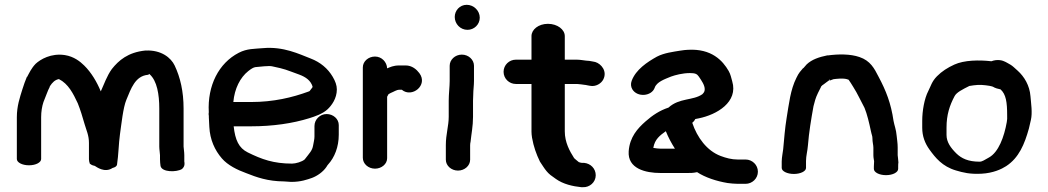

<svg xmlns="http://www.w3.org/2000/svg" viewBox="-20 -717 4357 798"><path d="M353.3 -36.7C363.2 -29.1 368.2 -29.1 374 -27.5C380.4 -23.7 414.9 3.2 447.7 -18.8C459.5 -21.9 464.5 -26.1 466.3 -32.1C472.6 -72.4 473.3 -121.7 478.6 -158.8C484.8 -202 491.6 -269.6 505.1 -301.9C524.5 -348.2 541.3 -401.1 594.8 -406.1C597.3 -407.6 597.4 -406.3 601.5 -409.8L602.1 -408.2C632.7 -380.9 642 -324.7 642 -266V-108C642 -95.4 645 -79 645 -72V-55C645 -45.2 646.1 -35 647.2 -27.3C652.5 -0.5 714 -0.7 736.3 -14.5C749.5 -25.9 747.3 -38.8 746 -45.8V-72C746 -86.7 743 -101.7 743 -108V-266C743 -336.9 729.4 -395.3 706 -444.6C690.7 -477 650 -510.3 585 -506.9L584 -507C511.2 -499.5 473 -465.5 444.8 -430C423.7 -400.8 412.4 -366.2 398.9 -337.2C382.8 -375.9 360.2 -415 329.8 -444.9C313 -461.5 287 -482.1 250 -488C192 -497.1 147.5 -469.8 128.3 -452C110.1 -433.2 101.8 -414 92.4 -396.8L91.9 -398C84 -379.6 79.4 -365.3 73.1 -346C62.5 -312 50 -276.1 50 -230V-56C50 -41.9 72.1 -30 100.5 -30C128.9 -30 151 -41.9 151 -56V-230C151 -253.1 154.7 -275.1 160.6 -292.8C170.7 -316.5 178 -340.2 186.6 -355.6L187.1 -358.4C198.3 -375.2 208.4 -385.1 224.8 -388.3C264 -368.8 284.2 -328.3 303.2 -287.8C314.4 -259.8 322.9 -231.6 331.4 -201.8C339 -175.3 349.7 -154.9 349.7 -123V-55C349.7 -49.8 351.2 -42.8 353.3 -36.7Z M1011.7 -421.4C1023.3 -430.6 1033.9 -437.4 1042 -438.1C1059.6 -439.7 1097.4 -444.3 1110.4 -441.5C1169.2 -429 1163.9 -428.6 1223.5 -407.1C1252.2 -396.4 1271 -382 1279 -357.9C1278.8 -353.4 1279.2 -354.3 1274.8 -349C1264.9 -337.1 1270.4 -339.6 1260.7 -335.9C1195.5 -312.1 1117.7 -293 1023.4 -293L949.8 -293C954.8 -348.8 978.3 -394.8 1011.7 -421.4ZM1287 -193V-149C1287 -137.9 1283.3 -124.3 1281.4 -112.6C1277.7 -90.7 1266.8 -81.2 1246.3 -54.4C1235.5 -44.7 1209.1 -37 1193.8 -37C1116.4 -37 1067.6 -55 1009.8 -83.5C972.3 -102 957.5 -135.3 951.2 -192H1023.4C1114.4 -192 1197 -204.3 1265.6 -225.7C1288.4 -232.8 1320.6 -243.7 1340.7 -262.1C1358.1 -278.1 1380 -307.5 1380 -345.4C1380 -362.7 1373.5 -379.8 1363 -397.6C1342.5 -432.4 1311.7 -458.3 1271 -473.9C1223.4 -492.2 1158.4 -524.7 1073 -516.9C1037 -513.6 1007.2 -515.6 972.3 -497.6C889.1 -454.7 841.6 -361.3 847.8 -250.5C847.5 -248.4 847 -245.6 847 -243C847 -240 847.2 -238.1 848 -234.9V-229.3C848.7 -214.2 849.4 -202 850 -189.6C852.7 -136.3 872.7 -92.7 902.2 -58.6C926.8 -30.1 966.1 -10.9 1003.3 2.6C1046 19.6 1093.3 36.7 1160.2 37C1169.4 37.5 1181.5 38.4 1189.9 39H1191.2C1231.3 39 1257 29.1 1276.8 22.4C1298.6 14.2 1322.7 -2.5 1336.6 -23.1C1339.9 -28.7 1341.6 -31.1 1343.3 -32.9C1370.7 -62.7 1388 -106.5 1388 -157.1V-197.3C1388 -222.9 1364.7 -243 1337.5 -243C1310.3 -243 1287 -221 1287 -193Z M1589 -432.9C1588 -459.3 1566.5 -482 1538.5 -482C1511.3 -482 1488 -462.2 1488 -436.8V-61.2C1488 -35.8 1511.3 -16 1538.5 -16C1565.7 -16 1589 -35.1 1589 -59.4V-314.9C1589.4 -316.3 1592.1 -321.4 1594.8 -325.6C1597.1 -327.1 1602 -329.7 1603.7 -330.5C1617.7 -335.9 1627.8 -344 1640 -344H1650C1691.9 -308.6 1760.5 -362.9 1723 -413C1711.6 -428.1 1692.9 -445 1666 -445H1640C1613.8 -445 1601.6 -437.7 1589 -432.9Z M1845 -298.8V-231.8C1845 -193.2 1833 -159.3 1833 -114V-53.3C1833 -27.9 1856.3 -8 1883.5 -8C1910.7 -8 1934 -27.9 1934 -53.3V-113.1C1934 -118 1934.7 -123.2 1935.8 -128C1939 -159.9 1946 -192.2 1946 -231.8V-298.8C1946 -306.9 1946.4 -315.9 1947 -325.3V-326C1947 -341.5 1950 -362.5 1950 -380.4V-443.8C1950 -468.3 1928 -490 1899.5 -490C1871 -490 1849 -468.3 1849 -443.8V-380.4C1849 -358 1845 -325.4 1845 -298.8ZM1870 -646.5C1870 -618.1 1892.7 -593 1923 -593C1950.6 -593 1974 -615.1 1974 -643.5C1974 -672.9 1948.7 -697 1920 -697C1890.2 -697 1870 -672.7 1870 -646.5Z M2456 11.5C2456 -16.9 2434.2 -37.4 2408.2 -40H2399C2397.2 -40 2389.4 -41.5 2385.7 -43.2C2377.4 -50.4 2368 -57.3 2366.3 -59.7C2347.7 -88.9 2327.4 -125.3 2327.4 -171V-368H2378C2384.9 -368 2403.6 -365.1 2412.4 -364H2413.8C2413.8 -364 2417.9 -363.3 2420.7 -362.5L2432.3 -360.4C2456.4 -355.6 2478.8 -370 2487.3 -386.5C2505 -420.6 2479.1 -451.8 2454.1 -459.3L2443.1 -461.5C2433.1 -463.5 2424.3 -465 2416 -465C2412 -465 2392.4 -469 2378 -469H2327.4V-567C2327.4 -594.1 2297 -618 2257.4 -618C2217.9 -618 2189 -594.1 2189 -567V-469H2124C2096.4 -469 2073 -446.9 2073 -418.5C2073 -390.1 2096.4 -368 2124 -368H2189V-169.8C2189 -162.4 2189.8 -154.6 2191.2 -145C2198 -107.1 2208.7 -76.9 2224.1 -45.3L2238.5 -23.5C2246.3 -11.8 2255.4 0.5 2267.7 10.3L2290.4 26.7C2320.7 48.5 2361.1 57.5 2395.8 61H2403C2430 62.4 2456 40.9 2456 11.5Z M2725 2H2838.1C2850.5 2 2860.3 2.2 2877.3 -1.5C2911.5 20.8 2957.9 36 3004.2 43.7L3024.4 45.9C3032.1 46.7 3039 47 3046 47H3079C3106.1 47 3130 25 3130 -3.5C3130 -32 3106.1 -54 3079 -54H3046C3020.5 -54 2997.6 -60.4 2975.3 -68.7C2918.2 -90.1 2877.5 -145.7 2857.2 -206.6C2860.7 -209.5 2865.6 -214 2869.8 -222.3C2871.3 -222.7 2876.4 -223.5 2884.1 -225.1C2959 -240.2 3049.2 -292.5 3023.2 -379.4C3019.4 -392.2 3016.8 -407.7 3008.5 -422C2983.8 -464.9 2937.6 -515.7 2839 -510C2830.9 -509.5 2819.9 -508.8 2806.4 -506.4C2778.8 -501.7 2740.6 -497.4 2710.2 -481.5C2670.5 -459.4 2622.6 -427.9 2605.3 -380.9C2600.8 -368.9 2602 -356.1 2608.1 -345.9C2628.8 -311.5 2687.8 -316.5 2700.9 -351.9C2708.8 -376.7 2743 -388 2769.1 -398.8C2785.8 -404.9 2817.3 -413.3 2847.3 -413.3C2869.6 -413.3 2877.2 -409.6 2884.5 -398.7C2896.1 -381.6 2909 -363.3 2909 -346.2C2909 -334.9 2904.5 -331.5 2899 -325.3C2860.3 -298.3 2803.6 -311 2758.4 -269.8C2721.6 -257.6 2692.4 -238.2 2663.3 -212.6C2629.9 -183.2 2597.4 -147.4 2593 -88.6C2587.7 -15.7 2663.5 2 2725 2ZM2747.3 -171.7C2757.7 -145.8 2770.9 -121.3 2785.2 -99H2727.4C2715.4 -99 2708.3 -100.5 2695.3 -102.3C2701.3 -138.5 2723 -154.2 2747.3 -171.7Z M3714 -42C3713.7 -54.6 3711 -66.8 3711 -72V-104C3711 -122.2 3708.1 -137.8 3706.9 -151.4C3704.7 -178.9 3697.1 -195.7 3693.7 -214.8C3683.2 -287.7 3662.7 -339.7 3631.6 -398C3613.6 -433.3 3597.4 -464.5 3552.3 -479.9C3513.9 -493.2 3464.5 -492.5 3420.9 -486.7L3418.9 -487C3383.6 -479.8 3354.3 -469.7 3332.9 -449.6L3318.6 -433.3L3318 -434C3308.3 -422.4 3300 -414.8 3290.1 -393.5C3264.9 -343.5 3259.2 -285.3 3249.3 -225.9C3242.5 -184.8 3239 -138.5 3235.1 -96.9C3234.2 -87.3 3229 -62.3 3229 -46V-19C3229 -5 3252.3 6 3279.5 6C3306.7 6 3330 -5 3330 -19V-47.7C3330 -69.2 3336.3 -90.2 3337.9 -112.1C3342.2 -166.7 3351.2 -221.1 3361.1 -275.6L3368.2 -301.9C3372.5 -317.8 3386.6 -344.8 3392.1 -355.3L3392.3 -356.9C3395.6 -361.2 3399.2 -364 3404 -366.9C3409.1 -371.4 3418.1 -377 3426.2 -383.4L3427.9 -388.9L3428.5 -382.1L3444 -387.8C3447.5 -388.4 3459.5 -389.8 3470.4 -390.3C3490.5 -390.8 3496.7 -389.4 3507.1 -385.5C3513.5 -377.2 3518.8 -367.3 3526.7 -355.1C3544.3 -327.7 3556.1 -300.1 3573.2 -268.6C3583.8 -243.1 3592.6 -206 3599.5 -173.1C3602.8 -156.5 3606 -152.2 3606 -143C3606 -125.4 3610 -115 3610 -103V-72C3610 -60.2 3612.7 -51.6 3613 -47C3612.3 -40.4 3612 -33.2 3612 -25V-15C3612 -0.9 3634.1 11 3662.5 11C3690.9 11 3713 -0.9 3713 -15V-25C3713 -33.6 3713.3 -37.7 3714 -42Z M3946.5 -448.6C3918.5 -435.8 3894.8 -420.8 3874.3 -400.1C3852.5 -378.1 3848.4 -358.3 3838.4 -339.1C3821.8 -307.3 3813 -256.5 3813 -214.6V-185.8C3813 -150.9 3824.2 -121.6 3843.1 -95.4C3867.7 -61.4 3896.5 -25.1 3953.3 -8.5C3983.5 0.4 4010.5 7.4 4059 5C4108.1 2.5 4143.1 -14.3 4161.7 -26.4C4215 -61 4238.4 -118.3 4256.4 -183L4264.6 -218.3C4271.7 -248.5 4265.2 -287.9 4262.9 -316.9C4259.5 -361.8 4237.1 -398.5 4209.7 -423.2L4192.7 -438.5C4185 -445.5 4175.9 -450.7 4166.3 -455.8C4158.3 -460 4143.6 -470 4118.1 -466.9C4112.1 -466.1 4106.7 -464.8 4100.5 -462.4C4050 -468.3 3987.2 -467.3 3946.5 -448.6ZM4166 -237V-236.2C4166.6 -227.2 4166.1 -218.8 4164.4 -209.5C4153.6 -148.1 4130.2 -84.2 4090.3 -62.4C4072.6 -52.8 4062.8 -45 4051.4 -45C4003.8 -45 3976.1 -58.6 3954.7 -79.4C3931.6 -102.4 3914 -126.2 3914 -156V-187C3914 -239.8 3926.8 -278.7 3947.6 -317.6C3955.9 -333.2 3979.3 -344.8 4008.8 -359.7C4017.1 -361.2 4037.2 -364 4043.9 -364H4045.4C4062.1 -365.2 4093.4 -360.9 4103.5 -357.8C4112.8 -354.9 4109.7 -351.6 4138.6 -345.5C4161.3 -324.6 4166 -292.6 4166 -237Z"/></svg>

Font: NumbBunny
Style: Bk
Weight: 400
Designer: Robert Jablonski
Foundry: Cannot Into Space Fonts
Version: Version 1.0